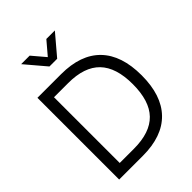

<svg xmlns="http://www.w3.org/2000/svg" viewBox="-262 -1068 1196 1196"><g transform="rotate(-45 336.0 -470.0)"><path d="M221.5 -940 295 -853.5 368.5 -940H443.5L329 -805H261L146.5 -940ZM70 0V-720H278.5Q450.5 -720 539.5 -628.2Q628.5 -536.5 628.5 -360Q628.5 -183.5 539.5 -91.8Q450.5 0 278.5 0ZM145.5 -70.5H270.5Q413 -70.5 481.8 -141.5Q550.5 -212.5 550.5 -360Q550.5 -507 481.5 -578.2Q412.5 -649.5 270.5 -649.5H145.5Z"/></g></svg>

Font: Vela Sans
Style: Regular
Weight: 400
Designer: Principal design: Mikhail Sharanda - project Manrope.
Design modification: Ravid Balaliev
Foundry: Mikhail Sharanda
Version: Version 1.001